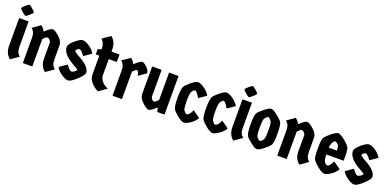

<svg xmlns="http://www.w3.org/2000/svg" viewBox="-1 -1628 5130 2519"><g transform="rotate(20 2564.0 -368.0)"><path d="M40 -539H172V-193Q172 -142 184 -114Q196 -86 222 -65L112 12Q40 -45 40 -150ZM108.5 -748Q119 -748 157 -715.5Q195 -683 195 -671.5Q195 -660 156.5 -627Q118 -594 107.5 -594Q97 -594 59 -626.5Q21 -659 21 -670.5Q21 -682 59.5 -715Q98 -748 108.5 -748Z M419 0H287V-345Q287 -396 275 -424Q263 -452 237 -473L347 -550Q384 -520 402 -481Q476 -551 506.5 -551Q537 -551 598.5 -495.5Q660 -440 660 -386V-193Q660 -142 672 -114Q684 -86 710 -65L600 12Q528 -45 528 -150V-372Q528 -389 510 -407.5Q492 -426 476.5 -426Q461 -426 419 -384Z M1112 -162Q1112 -131 1035 -59.5Q958 12 920.5 12Q883 12 827.5 -25Q772 -62 745 -112L848 -183Q898 -113 921 -113Q938 -113 963 -130Q988 -147 988 -162Q988 -166 964 -179.5Q940 -193 905.5 -213.5Q871 -234 837 -259.5Q803 -285 779 -322Q755 -359 755 -397Q755 -435 823 -493Q891 -551 927.5 -551Q964 -551 1019.5 -514Q1075 -477 1102 -427L999 -356Q949 -426 926 -426Q914 -426 896.5 -412.5Q879 -399 879 -388Q879 -377 915.5 -354Q952 -331 995.5 -306.5Q1039 -282 1075.5 -242.5Q1112 -203 1112 -162Z M1329 -434V-213Q1329 -166 1361 -127Q1393 -88 1449 -65L1339 12Q1279 -16 1238 -65.5Q1197 -115 1197 -170V-434H1147V-509L1197 -521Q1195 -570 1185 -598.5Q1175 -627 1147 -654L1257 -731Q1329 -674 1329 -569V-539H1441V-434Z M1671 0H1539V-345Q1539 -396 1526.5 -424.5Q1514 -453 1489 -474L1599 -551Q1635 -521 1654 -481Q1728 -551 1758 -551Q1778 -551 1819 -514Q1860 -477 1867 -433L1760 -356Q1759 -380 1748.5 -403Q1738 -426 1730 -426Q1713 -426 1671 -384Z M1897 -539H2029V-167Q2029 -150 2045 -131.5Q2061 -113 2075 -113Q2089 -113 2133 -154V-539H2265V0H2163L2151 -59Q2076 12 2046 12Q2016 12 1956.5 -43.5Q1897 -99 1897 -153Z M2371 -110Q2350 -143 2350 -269Q2350 -395 2371 -429Q2386 -454 2445 -502.5Q2504 -551 2536.5 -551Q2569 -551 2624.5 -512.5Q2680 -474 2708 -425L2605 -354Q2592 -378 2569.5 -407Q2547 -436 2536 -436Q2516 -436 2490 -394Q2477 -368 2477 -269.5Q2477 -171 2490 -145Q2498 -132 2511 -117.5Q2524 -103 2537 -103Q2550 -103 2571 -126Q2592 -149 2605 -185L2708 -113Q2681 -63 2625.5 -25.5Q2570 12 2537 12Q2504 12 2445 -36.5Q2386 -85 2371 -110Z M2770 -110Q2749 -143 2749 -269Q2749 -395 2770 -429Q2785 -454 2844 -502.5Q2903 -551 2935.5 -551Q2968 -551 3023.5 -512.5Q3079 -474 3107 -425L3004 -354Q2991 -378 2968.5 -407Q2946 -436 2935 -436Q2915 -436 2889 -394Q2876 -368 2876 -269.5Q2876 -171 2889 -145Q2897 -132 2910 -117.5Q2923 -103 2936 -103Q2949 -103 2970 -126Q2991 -149 3004 -185L3107 -113Q3080 -63 3024.5 -25.5Q2969 12 2936 12Q2903 12 2844 -36.5Q2785 -85 2770 -110Z M3158 -539H3290V-193Q3290 -142 3302 -114Q3314 -86 3340 -65L3230 12Q3158 -45 3158 -150ZM3226.5 -748Q3237 -748 3275 -715.5Q3313 -683 3313 -671.5Q3313 -660 3274.5 -627Q3236 -594 3225.5 -594Q3215 -594 3177 -626.5Q3139 -659 3139 -670.5Q3139 -682 3177.5 -715Q3216 -748 3226.5 -748Z M3604 -145Q3617 -167 3617 -269Q3617 -371 3604 -394Q3597 -406 3581.5 -421Q3566 -436 3557 -436Q3548 -436 3532.5 -421Q3517 -406 3510 -394Q3497 -372 3497 -270Q3497 -168 3510 -145Q3517 -133 3532.5 -118Q3548 -103 3557 -103Q3566 -103 3581.5 -118Q3597 -133 3604 -145ZM3391 -110Q3370 -147 3370 -270Q3370 -393 3391 -429Q3405 -453 3466.5 -502Q3528 -551 3557 -551Q3586 -551 3647.5 -502Q3709 -453 3723 -429Q3744 -393 3744 -270Q3744 -147 3723 -110Q3709 -86 3647.5 -37Q3586 12 3557 12Q3528 12 3466.5 -37Q3405 -86 3391 -110Z M3971 0H3839V-345Q3839 -396 3827 -424Q3815 -452 3789 -473L3899 -550Q3936 -520 3954 -481Q4028 -551 4058.5 -551Q4089 -551 4150.5 -495.5Q4212 -440 4212 -386V-193Q4212 -142 4224 -114Q4236 -86 4262 -65L4152 12Q4080 -45 4080 -150V-372Q4080 -389 4062 -407.5Q4044 -426 4028.5 -426Q4013 -426 3971 -384Z M4681 -271V-235H4439Q4439 -175 4454 -140Q4459 -128 4472 -115.5Q4485 -103 4499 -103Q4513 -103 4534 -127Q4555 -151 4567 -185L4670 -112Q4643 -62 4587.5 -25Q4532 12 4498 12Q4464 12 4399.5 -41Q4335 -94 4321 -123.5Q4307 -153 4307 -269.5Q4307 -386 4321 -415.5Q4335 -445 4399.5 -498Q4464 -551 4494 -551Q4524 -551 4588.5 -498Q4653 -445 4667 -415.5Q4681 -386 4681 -271ZM4439 -330H4553Q4550 -383 4542.5 -396.5Q4535 -410 4519.5 -423Q4504 -436 4490.5 -436Q4477 -436 4460 -409.5Q4443 -383 4439 -330Z M5108 -162Q5108 -131 5031 -59.5Q4954 12 4916.5 12Q4879 12 4823.5 -25Q4768 -62 4741 -112L4844 -183Q4894 -113 4917 -113Q4934 -113 4959 -130Q4984 -147 4984 -162Q4984 -166 4960 -179.5Q4936 -193 4901.5 -213.5Q4867 -234 4833 -259.5Q4799 -285 4775 -322Q4751 -359 4751 -397Q4751 -435 4819 -493Q4887 -551 4923.5 -551Q4960 -551 5015.5 -514Q5071 -477 5098 -427L4995 -356Q4945 -426 4922 -426Q4910 -426 4892.5 -412.5Q4875 -399 4875 -388Q4875 -377 4911.5 -354Q4948 -331 4991.5 -306.5Q5035 -282 5071.5 -242.5Q5108 -203 5108 -162Z"/></g></svg>

Font: Germania One
Style: Regular
Weight: 400
Designer: John Vargas Beltran
Foundry: John Vargas Beltran
Version: Version 1.001